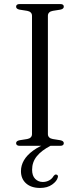

<svg xmlns="http://www.w3.org/2000/svg" viewBox="-20 -720 394 948"><path d="M220.5 -15.5 230 -0.5Q184.5 23 161.5 51.8Q138.5 80.5 138.5 118Q138.5 148 153.8 163.2Q169 178.5 191.5 178.5Q208 178.5 222.5 170.8Q237 163 245 148.5Q248.5 144.5 251.2 142.8Q254 141 258.5 142Q262 142.5 264.8 146Q267.5 149.5 265.5 155.5Q261 174.5 237.5 191.2Q214 208 178 208Q134 208 108.8 185.5Q83.5 163 83.5 125Q83.5 97 98.2 71.5Q113 46 143.2 23.8Q173.5 1.5 220.5 -15.5ZM216.5 -58Q216.5 -48 222.8 -41.8Q229 -35.5 241 -33.5L278.5 -27.5Q295 -24 295 -13Q295 -7 290.8 -3.5Q286.5 0 277 0H77.5Q68.5 0 64 -3.5Q59.5 -7 59.5 -13Q59.5 -24 76 -27.5L114 -33.5Q125.5 -35.5 131.8 -41.8Q138 -48 138 -58V-642Q138 -652 131.8 -658.2Q125.5 -664.5 114 -666.5L76 -672.5Q59.5 -676 59.5 -687Q59.5 -693.5 64 -696.8Q68.5 -700 77.5 -700H277Q286.5 -700 290.8 -696.8Q295 -693.5 295 -687Q295 -676 278.5 -672.5L241 -666.5Q229 -664.5 222.8 -658.2Q216.5 -652 216.5 -642Z"/></svg>

Font: Fraunces Light
Style: Regular
Weight: 300
Version: Version 1.000;[b76b70a41]